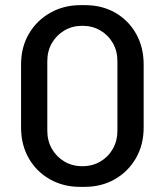

<svg xmlns="http://www.w3.org/2000/svg" viewBox="-20 -716 640 746"><path d="M290.2 10Q226 10 173.9 -19.4Q121.8 -48.8 91.8 -101Q61.8 -153.2 61.8 -220.8V-465.2Q61.8 -533 92.5 -585.1Q123.2 -637.2 175.8 -666.6Q228.2 -696 292.5 -696H311.2Q376.5 -696 427.8 -666.6Q479 -637.2 508.6 -585.1Q538.2 -533 538.2 -465.2V-220.8Q538.2 -153.2 507.9 -101Q477.5 -48.8 425.9 -19.4Q374.2 10 309 10ZM300 -70.2Q339 -70.2 369.9 -88.4Q400.8 -106.5 418.5 -137.8Q436.2 -169 436.2 -208V-478Q436.2 -517.8 418.5 -548.6Q400.8 -579.5 369.9 -597.6Q339 -615.8 300 -615.8Q261 -615.8 230.2 -597.6Q199.5 -579.5 181.6 -548.6Q163.8 -517.8 163.8 -478V-208Q163.8 -169 181.6 -137.8Q199.5 -106.5 230.2 -88.4Q261 -70.2 300 -70.2Z"/></svg>

Font: Chivo Mono Medium
Style: Regular
Weight: 500
Monospace: yes
Designer: Hector Gatti
Foundry: Omnibus-Type
Version: Version 1.008